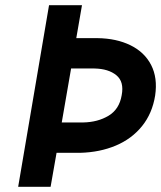

<svg xmlns="http://www.w3.org/2000/svg" viewBox="-20 -720 621 740"><path d="M169 -700H296L274 -573H356Q429 -572 483 -545.5Q537 -519 562.5 -469.5Q588 -420 578 -352Q567 -283 527.5 -234Q488 -185 426.5 -159Q365 -133 289 -131H198L175 0H50ZM344 -456H254L218 -248H300Q357 -249 398.5 -274Q440 -299 449 -353Q459 -405 428.5 -430Q398 -455 344 -456Z"/></svg>

Font: Von Semi
Style: Italic
Weight: 600
Version: Version 4.000; ttfautohint (v1.8.4.7-5d5b)